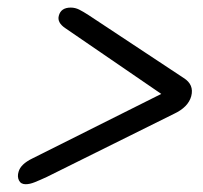

<svg xmlns="http://www.w3.org/2000/svg" viewBox="-20 -595 534 506"><path d="M135 -553.5Q140.5 -575 166.5 -575Q178 -575 188.5 -569.8Q199 -564.5 213 -555.5L464 -389.5Q492 -372 484 -341.5Q476 -312.5 438.5 -295L103 -128.5Q84.5 -120 71.5 -114.8Q58.5 -109.5 47.5 -109.5Q35 -109.5 30 -119.5Q25 -129.5 29 -142.5Q34.5 -162.5 65.5 -177.5L405 -347.5L152.5 -520.5Q130 -535.5 135 -553.5Z"/></svg>

Font: Fraunces 72pt Soft SemiBold
Style: Italic
Weight: 600
Italic angle: -16°
Version: Version 1.000;[b76b70a41]